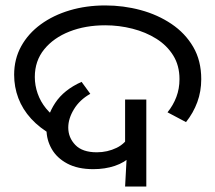

<svg xmlns="http://www.w3.org/2000/svg" viewBox="-20 -686 792 706"><path d="M323 -64Q266 -64 227.5 -84.5Q189 -105 170 -138.5Q151 -172 151 -210Q151 -259 183 -307.5Q215 -356 280 -385L312 -341Q273 -319 252 -284.5Q231 -250 231 -217Q231 -180 257 -153Q283 -126 336 -126Q375 -126 409 -142.5Q443 -159 460 -195L504 -177Q491 -139 464.5 -113.5Q438 -88 402 -76Q366 -64 323 -64ZM447 -130 440 -143V-320H518V0H440ZM174 -188Q126 -215 94.5 -249.5Q63 -284 47.5 -325Q32 -366 32 -411Q32 -469 58 -516Q84 -563 130 -596.5Q176 -630 236.5 -648Q297 -666 367 -666Q434 -666 497 -649Q560 -632 610.5 -598Q661 -564 690.5 -513.5Q720 -463 720 -395Q720 -350 705.5 -310.5Q691 -271 664 -237L596 -273Q617 -299 628.5 -329.5Q640 -360 640 -395Q640 -445 617 -482Q594 -519 555 -543.5Q516 -568 467 -580.5Q418 -593 367 -593Q294 -593 235.5 -570Q177 -547 142.5 -504.5Q108 -462 108 -403Q108 -372 118.5 -342Q129 -312 149.5 -287Q170 -262 200 -244L174 -188Z"/></svg>

Font: uoriya05
Style: Book
Weight: 400
Designer: Jelle Bosma - Monotype Design Team
Foundry: Monotype Imaging Inc.
Version: Version 2.003